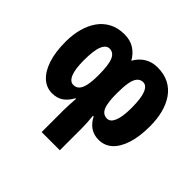

<svg xmlns="http://www.w3.org/2000/svg" viewBox="-187 -756 1172 1172"><g transform="rotate(45 398.5 -170.0)"><path d="M541 -560Q599 -560 641 -538Q683 -516 710 -476.5Q737 -437 750 -385Q763 -333 763 -273Q763 -183 742.5 -120Q722 -57 685.5 -24.5Q649 8 599 8Q557 8 526.5 -13Q496 -34 477 -72H471Q474 -41 475.5 -16.5Q477 8 477 29V220H320V30Q320 8 321.5 -17Q323 -42 325 -72H320Q299 -33 269.5 -12.5Q240 8 197 8Q149 8 112 -25Q75 -58 54 -121Q33 -184 33 -274Q33 -334 47 -386Q61 -438 88.5 -477Q116 -516 158 -538Q200 -560 257 -560Q305 -560 340.5 -538Q376 -516 399 -475Q422 -516 458 -538Q494 -560 541 -560ZM253 -434Q224 -434 208 -395.5Q192 -357 192 -272Q192 -196 208 -158Q224 -120 253 -120Q277 -120 291.5 -136Q306 -152 313 -185.5Q320 -219 320 -271Q320 -359 304 -396.5Q288 -434 253 -434ZM543 -434Q520 -434 505 -417Q490 -400 483.5 -364.5Q477 -329 477 -271Q477 -190 492.5 -155Q508 -120 544 -120Q572 -120 588 -158Q604 -196 604 -272Q604 -356 588 -395Q572 -434 543 -434Z"/></g></svg>

Font: Noto Sans Display Condensed ExtraBold
Style: Regular
Weight: 800
Width: 3
Designer: Monotype Design Team
Foundry: Monotype Imaging Inc.
Version: Version 2.003